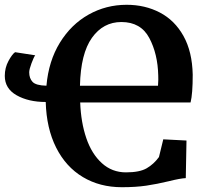

<svg xmlns="http://www.w3.org/2000/svg" viewBox="-41 -771 856 802"><path d="M664 -14Q614 -2 570 4.5Q526 11 468 11Q376 11 305 -31.5Q234 -74 193.5 -154.5Q153 -235 150 -345Q78 -345 28.5 -373Q-21 -401 -21 -454Q-21 -488 -5.5 -516.5Q10 -545 22 -553L106 -540Q100 -532 90.5 -506.5Q81 -481 81 -469Q81 -444 95 -429Q109 -414 153 -413Q162 -516 209 -592.5Q256 -669 329 -710Q402 -751 488 -751Q565 -751 627 -718.5Q689 -686 725.5 -620.5Q762 -555 764 -459Q764 -379 755 -343H294Q297 -260 319.5 -194Q342 -128 384.5 -89.5Q427 -51 485 -51Q542 -51 571.5 -68Q601 -85 623 -115L641 -189L738 -184L735 -27Q712 -26 664 -14ZM620 -455Q618 -546 582.5 -612.5Q547 -679 466 -679Q390 -679 343 -613Q296 -547 293 -413H619Q621 -441 620 -455Z"/></svg>

Font: Koeln Type Serif
Style: Bold
Weight: 700
Designer: Eben Sorkin
Foundry: Eben Sorkin
Version: Version 2.002